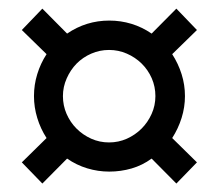

<svg xmlns="http://www.w3.org/2000/svg" viewBox="-20 -525 513 447"><path d="M88.4 -398.9 30.8 -455.1 78.6 -504.9 136.2 -446.8Q180.7 -477.1 234.4 -477.1Q261.2 -477.1 286.1 -469.5Q311 -461.9 333 -446.8L390.6 -504.9L438.5 -455.1L380.9 -398.9Q395 -377 402.8 -352.3Q410.6 -327.6 410.6 -301.3Q410.6 -275.4 402.8 -250.5Q395 -225.6 380.9 -203.6L438.5 -147L390.6 -97.7L333 -155.8Q311.5 -140.1 286.4 -132.8Q261.2 -125.5 234.4 -125.5Q208 -125.5 183.1 -133.1Q158.2 -140.6 136.2 -155.8L78.6 -97.7L30.8 -147L88.4 -203.6Q74.2 -225.6 66.7 -250.5Q59.1 -275.4 59.1 -301.3Q59.1 -327.6 66.7 -352.3Q74.2 -377 88.4 -398.9ZM126.5 -301.3Q126.5 -279.3 135 -259.8Q143.6 -240.2 158.2 -225.6Q172.9 -210.9 192.4 -202.1Q211.9 -193.4 233.9 -193.4Q255.9 -193.4 275.4 -202.1Q294.9 -210.9 309.6 -225.6Q324.2 -240.2 333 -259.8Q341.8 -279.3 341.8 -301.3Q341.8 -323.2 333.3 -342.8Q324.7 -362.3 309.8 -377Q294.9 -391.6 275.4 -400.1Q255.9 -408.7 233.9 -408.7Q211.9 -408.7 192.4 -400.1Q172.9 -391.6 158.4 -377Q144 -362.3 135.3 -342.5Q126.5 -322.8 126.5 -301.3Z"/></svg>

Font: AKL 022
Style: Regular
Weight: 400
Designer: AKL
Foundry: AKL
Version: Version 2.053;August 19, 2024;FontCreator 13.0.0.2675 64-bit